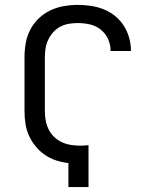

<svg xmlns="http://www.w3.org/2000/svg" viewBox="-20 -763 640 783"><path d="M259 0V-98Q233 -101 208.5 -109Q184 -117 163 -131.5Q142 -146 125.5 -166Q109 -186 98.5 -209Q88 -232 84 -257.5Q80 -283 80 -309V-530Q80 -559 85 -587.5Q90 -616 103.5 -642Q117 -668 138 -688Q159 -708 185 -720.5Q211 -733 240 -738Q269 -743 297 -743Q324 -743 351 -739Q378 -735 403 -725Q428 -715 449 -698Q470 -681 484.5 -658.5Q499 -636 506.5 -609.5Q514 -583 514 -557Q514 -556 514 -556Q514 -556 514 -555H431Q431 -556 431 -556Q431 -556 431 -556Q431 -581 420.5 -604Q410 -627 390.5 -642.5Q371 -658 346.5 -663.5Q322 -669 297 -669Q279 -669 261 -666Q243 -663 226.5 -654.5Q210 -646 197.5 -632Q185 -618 177 -601.5Q169 -585 166 -567Q163 -549 163 -530V-309Q163 -290 166.5 -271Q170 -252 178.5 -235Q187 -218 201 -204.5Q215 -191 232.5 -183Q250 -175 269 -172Q288 -169 307 -169Q316 -169 324.5 -169.5Q333 -170 341 -171V0Z"/></svg>

Font: Iosevka SS04 Extended
Style: Regular
Weight: 400
Width: 7
Monospace: yes
Designer: Belleve Invis
Foundry: Belleve Invis
Version: Version 19.0.0; ttfautohint (v1.8.4)